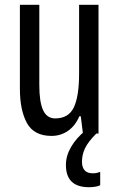

<svg xmlns="http://www.w3.org/2000/svg" viewBox="-20 -557 496 801"><path d="M391 -537V0H326L317 -72H311Q294 -32 263.5 -11Q233 10 195 10Q122 10 92.5 -43.5Q63 -97 63 -187V-537H144V-202Q144 -131 160 -97Q176 -63 210 -63Q266 -63 288 -109Q310 -155 310 -251V-537ZM322 117Q322 166 367 166Q378 166 385.5 164Q393 162 398 160V216Q380 224 351 224Q255 224 255 131Q255 93 276.5 56Q298 19 336 -12L382 0Q348 34 335 61Q322 88 322 117Z"/></svg>

Font: Noto Sans Bengali UI ExtraCondensed
Style: Regular
Weight: 400
Width: 2
Designer: Jelle Bosma - Monotype Design Team
Foundry: Monotype Imaging Inc.
Version: Version 2.003; ttfautohint (v1.8.4.7-5d5b)